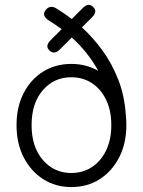

<svg xmlns="http://www.w3.org/2000/svg" viewBox="-20 -747 579 778"><path d="M269 11Q205 11 155 -21Q105 -53 76 -109.5Q47 -166 47 -240Q47 -314 76 -370Q105 -426 155 -457Q205 -488 269 -488Q329 -488 378 -460Q338 -534 271 -595L223 -547Q200 -524 181 -542Q161 -560 185 -584L230 -629Q205 -647 178 -664Q148 -683 164 -705Q182 -729 208 -713Q223 -704 239 -693Q255 -682 271 -670L315 -714Q339 -738 357 -719Q377 -701 353 -677L312 -636Q356 -596 394.5 -543.5Q433 -491 459 -425Q485 -359 490 -279Q492 -260 492 -240Q492 -166 463 -109.5Q434 -53 384 -21Q334 11 269 11ZM269 -46Q316 -46 352.5 -70Q389 -94 410 -137.5Q431 -181 431 -240Q431 -299 410 -342.5Q389 -386 352.5 -410Q316 -434 269 -434Q199 -434 153.5 -381.5Q108 -329 108 -240Q108 -152 153.5 -99Q199 -46 269 -46Z"/></svg>

Font: Shin Retro Maru Gothic Regular
Style: Regular
Weight: 400
Designer: Iose
Foundry: Typographish
Version: Version 1.002